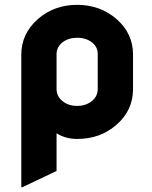

<svg xmlns="http://www.w3.org/2000/svg" viewBox="-20 -567 631 797"><path d="M214.8 -342.8V-197.8Q214.8 -167.5 239.3 -147.5Q263.7 -127.4 300 -127.4Q336.4 -127.4 361.1 -147.2Q385.7 -167 385.7 -198.2V-342.8Q385.7 -372.1 361.8 -391.1Q336.9 -410.2 300.5 -410.2Q264.2 -410.2 239.7 -391.4Q215.3 -372.6 214.8 -342.8ZM73.2 210H68.4V-340.3Q68.4 -426.8 136.7 -487.3Q204.6 -546.9 300 -546.9Q395.5 -546.9 463.9 -487.8Q532.2 -428.2 532.2 -340.3V-197.3Q532.2 -109.4 464.4 -49.8Q397 9.8 300.3 9.8Q252.4 9.8 214.8 -13.7V142.6Z"/></svg>

Font: Nova Round
Style: Bold
Weight: 700
Designer: Wojciech Kalinowski "wmk69" (wmk69@o2.pl)
Foundry: Wojciech Kalinowski "wmk69" (wmk69@o2.pl)
Version: Version 3.1.0; 2021-05-23